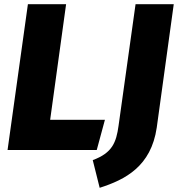

<svg xmlns="http://www.w3.org/2000/svg" viewBox="-20 -715 848 915"><path d="M295 -695H113L16 0H441L480 -144H219ZM808 -695H626L545 -116C534 -36 515 14 422 48L455 180C577 141 700 78 727 -107Z"/></svg>

Font: Fira Sans ExtraBold
Style: Italic
Weight: 800
Italic angle: -8°
Designer: bBox Type GmbH & Carrois Corporate GbR & Edenspiekermann AG
Foundry: bBox Type GmbH & Carrois Corporate GbR & Edenspiekermann AG
Version: Version 4.301;PS 004.301;hotconv 1.0.88;makeotf.lib2.5.64775